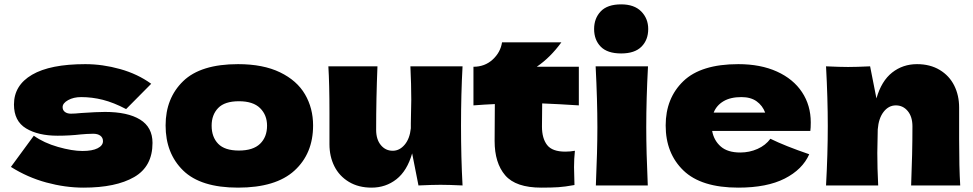

<svg xmlns="http://www.w3.org/2000/svg" viewBox="-20 -850 4461 880"><path d="M30 -85 135 -228Q181 -195 246 -176.5Q311 -158 358 -158Q403 -158 427.5 -170.5Q452 -183 452 -203Q452 -219 440 -228Q428 -237 407 -237Q394 -237 377.5 -236Q361 -235 351 -234Q299 -228 244 -228Q155 -228 99.5 -261.5Q44 -295 44 -371Q44 -459 127 -507.5Q210 -556 371 -556Q450 -556 530.5 -533.5Q611 -511 673 -466L558 -350Q501 -380 451.5 -392.5Q402 -405 352 -405Q317 -405 292 -391Q267 -377 267 -359Q267 -345 277.5 -337Q288 -329 305 -329Q322 -329 352 -332Q425 -337 461 -337Q565 -337 622 -302Q679 -267 679 -195Q679 -87 595 -38.5Q511 10 363 10Q279 10 192.5 -13.5Q106 -37 30 -85Z M739 -275Q739 -400 819.5 -478Q900 -556 1071 -556Q1186 -556 1263.5 -518.5Q1341 -481 1378 -417.5Q1415 -354 1415 -275Q1415 -146 1329.5 -68Q1244 10 1071 10Q900 10 819.5 -68.5Q739 -147 739 -275ZM1204 -274Q1204 -323 1172 -354.5Q1140 -386 1075 -386Q1010 -386 980 -355Q950 -324 950 -274Q950 -222 980 -191Q1010 -160 1075 -160Q1140 -160 1172 -191Q1204 -222 1204 -274Z M2093 -274Q2093 -127 2100 0Q2036 -3 1999 -3Q1964 -3 1898 0L1869 -147Q1846 -67 1797 -28.5Q1748 10 1683 10Q1623 10 1579 -16.5Q1535 -43 1512.5 -88Q1490 -133 1490 -189V-333Q1490 -466 1485 -546H1710Q1704 -399 1704 -255Q1704 -211 1725.5 -185Q1747 -159 1780 -159Q1811 -159 1834.5 -186.5Q1858 -214 1863 -262V-285Q1865 -363 1865 -393Q1865 -462 1861 -546H2100Q2093 -420 2093 -274Z M2633 -367Q2541 -373 2465 -376L2464 -270Q2464 -216 2487.5 -185.5Q2511 -155 2571 -155Q2594 -155 2615 -159Q2611 -122 2611 -84Q2611 -66 2613 -2Q2569 6 2539 8Q2509 10 2461 10Q2344 10 2295.5 -46.5Q2247 -103 2247 -204L2248 -373Q2201 -371 2150 -367V-544Q2202 -544 2238 -577Q2274 -610 2281 -656H2553Q2502 -586 2440 -544H2633Z M2703 -717Q2703 -766 2733.5 -798Q2764 -830 2827 -830Q2887 -830 2919 -797.5Q2951 -765 2951 -717Q2951 -667 2920 -636Q2889 -605 2827 -605Q2764 -605 2733.5 -636Q2703 -667 2703 -717ZM2711 0Q2718 -161 2718 -266Q2718 -391 2710 -546H2950Q2942 -397 2942 -266Q2942 -156 2949 0Z M3570 -250H3244Q3252 -206 3283.5 -178.5Q3315 -151 3373 -151Q3415 -151 3452 -167.5Q3489 -184 3511 -214Q3578 -181 3689 -143Q3658 -73 3576.5 -31.5Q3495 10 3364 10Q3194 10 3112.5 -68.5Q3031 -147 3031 -275Q3031 -400 3112 -478Q3193 -556 3364 -556Q3466 -556 3541 -522Q3616 -488 3656 -427.5Q3696 -367 3696 -289Q3696 -263 3694 -250ZM3251 -334H3487Q3475 -366 3448 -385.5Q3421 -405 3378 -405Q3328 -405 3296 -386Q3264 -367 3251 -334Z M4156 0Q4162 -147 4162 -271Q4162 -315 4140.5 -341Q4119 -367 4086 -367Q4053 -367 4030 -337.5Q4007 -308 4003 -257Q4001 -181 4001 -149Q4001 -81 4005 0H3766Q3774 -144 3774 -272Q3774 -400 3766 -546Q3832 -543 3867 -543Q3904 -543 3968 -546L3997 -399Q4020 -479 4069 -517.5Q4118 -556 4183 -556Q4243 -556 4287 -529.5Q4331 -503 4353.5 -458Q4376 -413 4376 -357V-213Q4376 -80 4381 0Z"/></svg>

Font: Dela Gothic One
Style: Regular
Weight: 400
Designer: aratakana
Foundry: aratakana
Version: Version 1.004